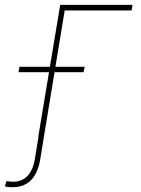

<svg xmlns="http://www.w3.org/2000/svg" viewBox="-108 -566 583 796"><path d="M441.4 -545.9 437.5 -522.5H160.2L74.2 0H50.8L141.6 -545.9ZM-31.2 -266.6 -27.3 -289.1H243.2L238.3 -266.6ZM55.7 -24.4H78.1L59.6 89.8Q50.3 150.4 21.2 180.4Q-7.8 210.4 -56.6 210Q-66.4 210.4 -74.5 209.2Q-82.5 208 -87.9 207L-81.1 184.6Q-76.7 185.5 -69.8 186.5Q-63 187.5 -54.7 187.5Q-17.1 187.5 6.1 163.3Q29.3 139.2 37.1 89.8Z"/></svg>

Font: Inter Tight Thin
Style: Italic
Weight: 250
Italic angle: -9.39999°
Designer: Rasmus Andersson
Foundry: rsms
Version: Version 3.004